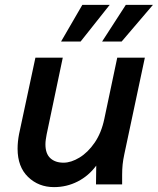

<svg xmlns="http://www.w3.org/2000/svg" viewBox="-20 -755 646 786"><path d="M52 -146Q52 -175 58 -206L125 -519H237L171 -205Q169 -194 167.5 -184Q166 -174 166 -164Q166 -126 186 -107.5Q206 -89 240 -89Q271 -89 305.5 -110Q340 -131 367.5 -171Q395 -211 407 -268L460 -519H573L489 -124Q484 -101 482 -81.5Q480 -62 480 -39V0H373L374 -77Q343 -35 298 -12Q253 11 201 11Q138 11 95 -30.5Q52 -72 52 -146ZM230 -585 317 -735H429L310 -585ZM398 -585 495 -735H606L478 -585Z"/></svg>

Font: Radio Canada Medium
Style: Italic
Weight: 500
Italic angle: -12°
Designer: Charles Daoud, Etienne Aubert Bonn, Alexandre Saumier Demers, Jacques Le Bailly
Foundry: Radio-Canada
Version: Version 2.104; ttfautohint (v1.8.4.7-5d5b);gftools[0.9.28.de